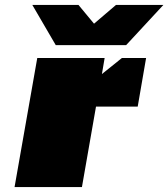

<svg xmlns="http://www.w3.org/2000/svg" viewBox="-20 -758 682 778"><path d="M206 -575 111 -738H298L361 -662L450 -738H642L491 -575ZM39 0 131 -523H404L393 -458L474 -523H572L538 -326H369L312 0Z"/></svg>

Font: Tomorrow ExtraBold
Style: Italic
Weight: 800
Italic angle: -10°
Designer: Tony de Marco, Monica Rizzolli
Foundry: Just in Type
Version: Version 2.002